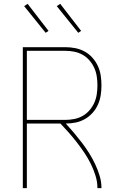

<svg xmlns="http://www.w3.org/2000/svg" viewBox="-20 -981 640 1001"><path d="M99 0V-735H321Q347 -735 372.5 -730Q398 -725 421 -712.5Q444 -700 461.5 -680.5Q479 -661 490 -637.5Q501 -614 505 -588Q509 -562 509 -536Q509 -510 505 -484.5Q501 -459 490.5 -435.5Q480 -412 462.5 -392.5Q445 -373 422 -360Q399 -347 373.5 -342Q348 -337 323 -337Q345 -313 366 -288Q387 -263 407 -237Q427 -211 444.5 -183Q462 -155 476 -125.5Q490 -96 499.5 -64.5Q509 -33 509 0H488Q488 -33 478 -65Q468 -97 453.5 -126.5Q439 -156 420.5 -183.5Q402 -211 382 -237Q362 -263 340 -288Q318 -313 295 -337H120V0ZM321 -356Q344 -356 367 -360.5Q390 -365 410.5 -376.5Q431 -388 446.5 -406Q462 -424 471.5 -445Q481 -466 484.5 -489.5Q488 -513 488 -536Q488 -559 484.5 -582.5Q481 -606 471.5 -627Q462 -648 446.5 -666Q431 -684 410.5 -695.5Q390 -707 367 -711.5Q344 -716 321 -716H120V-356ZM388 -810 276 -949 294 -961 403 -820ZM218 -810 106 -949 124 -961 233 -820Z"/></svg>

Font: Zed Sans Thin Extended
Style: Regular
Weight: 100
Width: 7
Designer: Belleve Invis
Foundry: Belleve Invis
Version: Version 1.0.0; ttfautohint (v1.8.4)